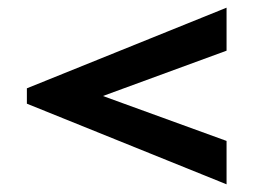

<svg xmlns="http://www.w3.org/2000/svg" viewBox="-20 -560 720 500"><path d="M50 -330 570 -540V-428L248 -310L570 -193V-80L50 -290Z"/></svg>

Font: Madhuban SemiBold
Style: Regular
Weight: 600
Designer: jaikishan Patel
Foundry: MagicType
Version: Version 1.000